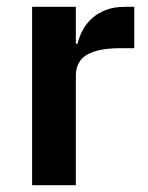

<svg xmlns="http://www.w3.org/2000/svg" viewBox="-20 -542 433 562"><path d="M74 0V-522H202V-414H207Q212 -435 222.5 -454.5Q233 -474 250 -489Q267 -504 290.5 -513Q314 -522 345 -522H373V-401H333Q268 -401 235 -382Q202 -363 202 -320V0Z"/></svg>

Font: IBM Plex Sans Thai SmBld
Style: Regular
Weight: 600
Designer: Mike Abbink, Paul van der Laan, Pieter van Rosmalen, Ben Mitchell, Mark Frömberg
Foundry: Bold Monday
Version: Version 1.2